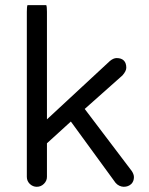

<svg xmlns="http://www.w3.org/2000/svg" viewBox="-20 -718 572 737"><path d="M85.4 -698.2Q83 -691.9 83 -672.9V-39.1Q83 -23.4 94.2 -12.2Q106 -1 121.1 -1Q137.2 -1 148.7 -12.5Q160.2 -23.9 160.2 -39.1V-168L252 -251.5L423.3 -16.6Q429.2 -9.3 438 -5.1Q446.8 -1 455.1 -1Q472.7 -1 484.4 -12.2Q494.1 -22.5 494.1 -38.1Q494.1 -48.8 485.8 -61.5L305.2 -299.8L450.2 -428.7Q464.8 -445.3 464.8 -458Q464.8 -476.1 455.3 -485.6Q445.8 -495.1 427.7 -495.1Q415.5 -495.1 401.9 -483.9L160.2 -259.8V-672.9Q160.2 -691.9 157.7 -698.2Z"/></svg>

Font: YuPearl-Light
Style: Light
Weight: 300
Designer: Max Yao
Foundry: Max-Everyday
Version: Version 1.011; ttfautohint (v1.8.3)